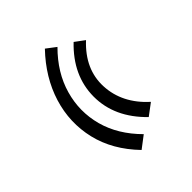

<svg xmlns="http://www.w3.org/2000/svg" viewBox="-108 -367 427 427"><g transform="rotate(-45 106.0 -153.0)"><path d="M92.8 2.9Q47.9 -43.5 34.9 -98.1Q22 -152.8 38.8 -207.5Q55.7 -262.2 100.1 -308.6L122.6 -291.5Q82 -251 68.4 -202.9Q54.7 -154.8 67.6 -106.9Q80.6 -59.1 121.1 -18.6ZM155.8 -37.6Q101.1 -90.8 101.3 -156.5Q101.6 -222.2 155.8 -273.9L178.2 -257.3Q130.4 -212.9 133.1 -157Q135.7 -101.1 183.1 -58.1Z"/></g></svg>

Font: Lateef Light
Style: Regular
Weight: 300
Designer: SIL International
Foundry: SIL International
Version: Version 4.200